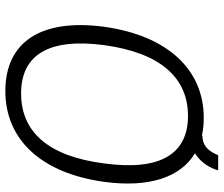

<svg xmlns="http://www.w3.org/2000/svg" viewBox="-79 -748 837 719"><g transform="rotate(90 339.5 -388.5)"><path d="M554 -700C588 -721 609 -755 618 -787H561C550 -759 531 -728 488 -728V-726C467 -731 445 -733 421 -733C242 -733 113 -599 80 -358C49 -121 139 10 321 10C501 10 628 -122 661 -360C684 -530 643 -647 554 -700ZM592 -360C565 -148 472 -49 330 -49C188 -49 121 -149 149 -360C178 -572 272 -674 414 -674C555 -674 621 -573 592 -360Z"/></g></svg>

Font: United Sans ExtraLight
Style: Italic
Weight: 200
Italic angle: -8°
Designer: Pablo Impallari, Rodrigo Fuenzalida (Modified by Dan O. Williams)
Version: Version 1.000;PS 001.000;hotconv 1.0.88;makeotf.lib2.5.64775